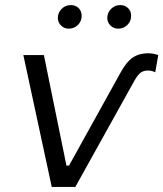

<svg xmlns="http://www.w3.org/2000/svg" viewBox="-20 -737 644 757"><path d="M277 0H184L72 -520H153L242 -84H252L456 -452Q479 -494 504 -510.5Q529 -527 564 -527Q583 -527 604 -520L592 -452Q578 -459 564 -459Q546 -459 534.5 -450.5Q523 -442 510 -419ZM208 -666Q208 -687 223 -702Q238 -717 259 -717Q278 -717 290 -705Q302 -693 302 -675Q302 -653 287 -638.5Q272 -624 251 -624Q233 -624 220.5 -636.5Q208 -649 208 -666ZM403 -666Q403 -687 418 -702Q433 -717 454 -717Q473 -717 485 -705Q497 -693 497 -675Q497 -653 482 -638.5Q467 -624 446 -624Q428 -624 415.5 -636.5Q403 -649 403 -666Z"/></svg>

Font: Fixel Italic Variable Display Thin
Style: Italic
Weight: 100
Italic angle: -10°
Designer: AlfaBravo + MacPaw
Foundry: Kyrylo Tkachov, Marchela Mozhyna, Serhii Makarenko, Maria Weinstein, Zakhar Kryvoshyya
Version: Version 1.210;Glyphs 3.2 (3217)